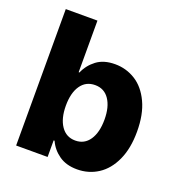

<svg xmlns="http://www.w3.org/2000/svg" viewBox="-129 -817 877 935"><g transform="rotate(20 309.0 -349.5)"><path d="M53.7 -707H217.8V-439.5H221.7Q239.7 -481.4 276.6 -509.3Q313.5 -537.1 372.1 -537.1Q429.7 -537.1 477.8 -507.1Q525.9 -477.1 554.9 -415.5Q584 -354 584 -264.6Q584 -177.7 555.9 -116.2Q527.8 -54.7 479.5 -23.4Q431.2 7.8 371.1 7.8Q314.9 7.8 277.3 -18.8Q239.7 -45.4 221.7 -85.9H216.8V0H53.7ZM315.4 -121.1Q362.3 -121.1 388.7 -159.9Q415 -198.7 415 -265.6Q415 -331.1 388.9 -369.6Q362.8 -408.2 315.4 -408.2Q267.6 -408.2 241.2 -370.1Q214.8 -332 214.8 -265.6Q214.8 -199.2 241.5 -160.2Q268.1 -121.1 315.4 -121.1Z"/></g></svg>

Font: Pretendard ExtraBold
Style: Regular
Weight: 800
Designer: Base glyphs from Inter by Rasmus Andersson; Hangeul glyphs from Noto Sans CJK(Source Han Sans) by Jang Soo-young and Kan
Foundry: Kil Hyung-jin
Version: Version 1.309